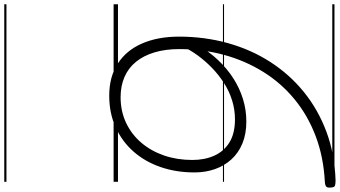

<svg xmlns="http://www.w3.org/2000/svg" viewBox="-358 -696 1555 878"><g transform="rotate(90 419.0 -257.5)"><path d="M418 20Q331 20 270.5 -19.5Q210 -59 179 -131Q148 -203 148 -299Q148 -416 177.5 -522Q207 -628 263.5 -716Q320 -804 400.5 -869.5Q481 -935 582.5 -973Q684 -1011 805 -1015Q821 -1015 829 -1012.5Q837 -1010 838 -995Q840 -978 834 -972.5Q828 -967 812 -966Q698 -960 603 -924Q508 -888 434 -827Q360 -766 309 -684Q258 -602 231.5 -505Q205 -408 205 -300Q205 -237 220 -187Q235 -137 263 -102.5Q291 -68 332 -50Q373 -32 425 -32Q489 -32 542 -57Q595 -82 633 -126.5Q671 -171 691.5 -230.5Q712 -290 712 -360Q712 -416 692.5 -460Q673 -504 632 -529.5Q591 -555 526 -555Q482 -555 440 -542Q398 -529 360.5 -505Q323 -481 291 -450Q259 -419 233.5 -384Q208 -349 191 -312L186 -384Q216 -436 254.5 -477Q293 -518 338 -547Q383 -576 433 -591.5Q483 -607 536 -607Q593 -607 636.5 -589Q680 -571 709.5 -538.5Q739 -506 754 -463Q769 -420 769 -370Q769 -286 744.5 -215Q720 -144 674 -91.5Q628 -39 563 -9.5Q498 20 418 20ZM0 490H812V500H0ZM0 -20H812V0H0ZM0 -505H812V-500H0ZM0 -1010H812V-1000H0Z"/></g></svg>

Font: Playwrite BE VLG Guides
Style: Regular
Weight: 400
Designer: Veronika Burian, José Scaglione
Foundry: TypeTogether
Version: Version 1.003